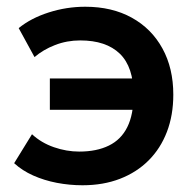

<svg xmlns="http://www.w3.org/2000/svg" viewBox="-20 -535 566 570"><path d="M225 15Q186.5 15 148.8 7.8Q111 0.5 78.5 -14Q46 -28.5 22 -50.5L75 -136.5Q102.5 -111 140 -98Q177.5 -85 215 -85Q267 -85 303.2 -102.8Q339.5 -120.5 358 -157.8Q376.5 -195 376.5 -253.5Q376.5 -336 335.8 -375.5Q295 -415 218 -415Q178.5 -415 143.2 -401.2Q108 -387.5 82.5 -365.5L35.5 -451.5Q71.5 -481 124.5 -498Q177.5 -515 233 -515Q312.5 -515 371.2 -482.5Q430 -450 462.2 -391.2Q494.5 -332.5 494.5 -254Q494.5 -193 475.5 -143.5Q456.5 -94 421.2 -58.8Q386 -23.5 336.2 -4.2Q286.5 15 225 15ZM128 -209V-302H415V-209Z"/></svg>

Font: Geologica Cursive Medium
Style: Regular
Weight: 500
Designer: Sindre Bremnes, Frode Helland
Foundry: Monokrom Skriftforlag AS
Version: Version 1.010;gftools[0.9.28]